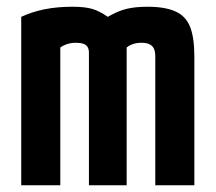

<svg xmlns="http://www.w3.org/2000/svg" viewBox="-20 -550 640 570"><path d="M43 0V-500Q75 -515 112.5 -522.5Q150 -530 195 -530Q232 -530 254 -523.5Q276 -517 300 -500Q329 -517 355 -523.5Q381 -530 418 -530Q470 -530 501 -516Q532 -502 544.5 -470Q557 -438 557 -381V0H441V-382Q441 -397 437 -405.5Q433 -414 424 -418.5Q415 -423 400 -423Q386 -423 375.5 -419.5Q365 -416 356 -409V0H244V-394Q244 -404 240 -410.5Q236 -417 227.5 -420Q219 -423 205 -423Q179 -423 159 -409V0Z"/></svg>

Font: M PLUS Code Latin Expanded SemiBold
Style: Regular
Weight: 600
Width: 7
Designer: Coji Morishita
Foundry: UNDERFOREST DESIGN
Version: Version 1.002; ttfautohint (v1.8.3)